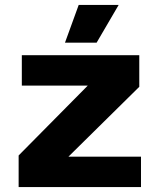

<svg xmlns="http://www.w3.org/2000/svg" viewBox="-20 -763 651 783"><path d="M56 0V-129L338 -414H69V-538H548V-409L259 -124H555V0ZM245 -589 301 -743H464L374 -589Z"/></svg>

Font: Geist ExtBd
Style: Regular
Weight: 400
Designer: Basement.studio, Andrés Briganti, Mateo Zaragoza
Foundry: Basement.studio, Vercel, Andrés Briganti, Guido Ferreyra, Mateo Zaragoza
Version: Version 1.401